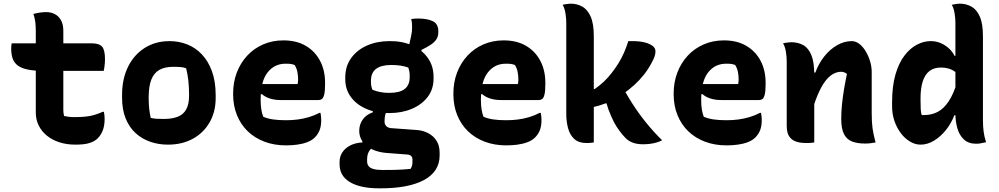

<svg xmlns="http://www.w3.org/2000/svg" viewBox="-20 -776 5440 1046"><path d="M44 -540H479Q521 -540 536.5 -521.5Q552 -503 552 -453Q552 -442 551 -430.5Q550 -419 548.5 -409Q547 -399 545 -390H217Q166 -390 131.5 -397Q97 -404 77 -419Q57 -434 49 -457Q41 -480 41 -513Q41 -518 41.5 -523Q42 -528 42.5 -532.5Q43 -537 44 -540ZM546 -167Q548 -158 549 -147.5Q550 -137 550 -129Q550 -92 540 -66Q530 -40 512 -22Q504 -14 492.5 -7.5Q481 -1 466.5 3.5Q452 8 433 10Q414 12 390 12Q344 12 304.5 -0.5Q265 -13 236 -36.5Q207 -60 191 -92Q175 -124 175 -163Q175 -219 175 -274.5Q175 -330 175 -385.5Q175 -441 175 -497Q175 -553 175 -608Q175 -631 172.5 -654Q170 -677 162 -700Q180 -705 197.5 -707.5Q215 -710 232 -710Q258 -710 279 -699Q300 -688 312.5 -665.5Q325 -643 325 -608Q325 -554 325 -500Q325 -446 325 -392Q325 -338 325 -284.5Q325 -231 325 -176Q325 -168 326 -160Q327 -152 329 -144Q343 -141 356 -139.5Q369 -138 385 -138Q419 -138 444.5 -140.5Q470 -143 492.5 -149.5Q515 -156 540 -167Z M904 -552Q954 -552 999 -534.5Q1044 -517 1079 -480.5Q1114 -444 1134.5 -388.5Q1155 -333 1155 -256V-242Q1155 -167 1122 -109.5Q1089 -52 1030.5 -20Q972 12 895 12Q844 12 799 -3.5Q754 -19 719.5 -50Q685 -81 665 -129.5Q645 -178 645 -244V-258Q645 -346 677.5 -412Q710 -478 768.5 -515Q827 -552 904 -552ZM923 -412Q878 -412 848.5 -395.5Q819 -379 804.5 -342.5Q790 -306 790 -246V-239Q790 -208 793 -182Q796 -156 801 -134Q816 -130 832 -129Q848 -128 872 -128Q919 -128 949.5 -140.5Q980 -153 995 -181Q1010 -209 1010 -254V-261Q1010 -303 1006 -338Q1002 -373 994 -404Q981 -409 964.5 -410.5Q948 -412 923 -412Z M1524 -556Q1595 -556 1645.5 -526.5Q1696 -497 1723.5 -445Q1751 -393 1751 -325V-320Q1751 -279 1746 -260Q1741 -241 1733 -236Q1725 -231 1716 -231H1508Q1475 -231 1448.5 -240Q1422 -249 1406 -264L1384 -254L1390 -318H1601Q1603 -324 1603.5 -331.5Q1604 -339 1604 -344Q1604 -364 1600 -384.5Q1596 -405 1585 -422Q1574 -426 1564.5 -427.5Q1555 -429 1536 -429Q1475 -429 1437.5 -381Q1400 -333 1400 -234V-231Q1400 -203 1403.5 -180.5Q1407 -158 1414 -140Q1437 -130 1466.5 -125.5Q1496 -121 1539 -121Q1571 -121 1602 -125Q1633 -129 1663 -138Q1693 -147 1720 -161H1726Q1728 -151 1729 -141.5Q1730 -132 1730 -123Q1730 -89 1721 -66.5Q1712 -44 1695 -27Q1679 -11 1654 -1.5Q1629 8 1599.5 12Q1570 16 1538 16Q1474 16 1421 -4Q1368 -24 1330 -60.5Q1292 -97 1271 -148.5Q1250 -200 1250 -263V-266Q1250 -328 1270 -380.5Q1290 -433 1326.5 -472.5Q1363 -512 1413.5 -534Q1464 -556 1524 -556Z M2200 -490 2220 -581Q2223 -594 2224 -604.5Q2225 -615 2225 -631Q2225 -642 2224 -652Q2223 -662 2220 -672Q2230 -674 2239.5 -674.5Q2249 -675 2259 -675Q2308 -675 2338 -660.5Q2368 -646 2368 -605V-600Q2368 -585 2362.5 -571.5Q2357 -558 2343 -545Q2329 -532 2303 -518L2276 -504V-477ZM2102 -552Q2171 -553 2225.5 -528.5Q2280 -504 2311 -460Q2342 -416 2342 -358V-348Q2342 -290 2310 -248Q2278 -206 2223.5 -183Q2169 -160 2101 -160Q2032 -159 1977.5 -182Q1923 -205 1892 -247Q1861 -289 1861 -344V-354Q1861 -415 1893 -459.5Q1925 -504 1979.5 -528Q2034 -552 2102 -552ZM2112 -422Q2057 -422 2029 -401Q2001 -380 2001 -336V-328Q2001 -317 2003 -307Q2005 -297 2009 -287Q2029 -279 2051 -274.5Q2073 -270 2101 -270Q2157 -270 2184.5 -291Q2212 -312 2212 -356V-364Q2212 -376 2210 -387Q2208 -398 2204 -408Q2185 -415 2162.5 -418.5Q2140 -422 2112 -422ZM2011 -198 2087 -172Q2080 -158 2077.5 -144.5Q2075 -131 2075 -113Q2075 -99 2084 -89.5Q2093 -80 2109 -78L2247 -68Q2283 -66 2312 -51Q2341 -36 2358 -9.5Q2375 17 2375 55V72Q2375 115 2353.5 148.5Q2332 182 2290.5 204.5Q2249 227 2189.5 238.5Q2130 250 2054 250H2045Q1992 250 1952 241Q1912 232 1884.5 215Q1857 198 1843.5 174Q1830 150 1830 119V106Q1830 77 1845 54Q1860 31 1888 16.5Q1916 2 1954 0V-26L2026 15Q2009 26 1999 37Q1989 48 1984.5 61Q1980 74 1980 92V103Q1980 119 1988.5 129.5Q1997 140 2015.5 145Q2034 150 2063 150H2076Q2104 150 2128.5 149.5Q2153 149 2175.5 147.5Q2198 146 2217 144Q2223 134 2225 125Q2227 116 2227 106V94Q2227 81 2220 74Q2213 67 2200 66L2083 57Q2039 53 2006 37Q1973 21 1955 -5Q1937 -31 1937 -63Q1937 -97 1955.5 -124Q1974 -151 2011 -164Z M2724 -556Q2795 -556 2845.5 -526.5Q2896 -497 2923.5 -445Q2951 -393 2951 -325V-320Q2951 -279 2946 -260Q2941 -241 2933 -236Q2925 -231 2916 -231H2708Q2675 -231 2648.5 -240Q2622 -249 2606 -264L2584 -254L2590 -318H2801Q2803 -324 2803.5 -331.5Q2804 -339 2804 -344Q2804 -364 2800 -384.5Q2796 -405 2785 -422Q2774 -426 2764.5 -427.5Q2755 -429 2736 -429Q2675 -429 2637.5 -381Q2600 -333 2600 -234V-231Q2600 -203 2603.5 -180.5Q2607 -158 2614 -140Q2637 -130 2666.5 -125.5Q2696 -121 2739 -121Q2771 -121 2802 -125Q2833 -129 2863 -138Q2893 -147 2920 -161H2926Q2928 -151 2929 -141.5Q2930 -132 2930 -123Q2930 -89 2921 -66.5Q2912 -44 2895 -27Q2879 -11 2854 -1.5Q2829 8 2799.5 12Q2770 16 2738 16Q2674 16 2621 -4Q2568 -24 2530 -60.5Q2492 -97 2471 -148.5Q2450 -200 2450 -263V-266Q2450 -328 2470 -380.5Q2490 -433 2526.5 -472.5Q2563 -512 2613.5 -534Q2664 -556 2724 -556Z M3215 0Q3206 1 3199.5 2Q3193 3 3187 3Q3181 3 3173 3Q3132 3 3108 -19.5Q3084 -42 3074.5 -78.5Q3065 -115 3065 -155Q3065 -229 3065 -290Q3065 -351 3065 -407Q3065 -463 3065 -522Q3065 -581 3065 -651Q3065 -676 3060.5 -704Q3056 -732 3045 -750Q3053 -752 3060.5 -753Q3068 -754 3075.5 -755Q3083 -756 3090 -756Q3123 -756 3151.5 -740.5Q3180 -725 3197.5 -686.5Q3215 -648 3215 -579Q3215 -504 3215 -431.5Q3215 -359 3215 -288Q3215 -217 3215 -145.5Q3215 -74 3215 0ZM3483 10Q3451 10 3428 1.5Q3405 -7 3388 -24Q3379 -33 3371 -42.5Q3363 -52 3355 -63Q3347 -74 3339.5 -85.5Q3332 -97 3325 -110Q3317 -127 3309.5 -143.5Q3302 -160 3295.5 -177.5Q3289 -195 3284 -213H3253L3359 -327Q3389 -268 3424.5 -212.5Q3460 -157 3501 -106.5Q3542 -56 3587 -12Q3575 -5 3558 0Q3541 5 3522 7.5Q3503 10 3483 10ZM3173 -291H3220Q3234 -301 3246.5 -311Q3259 -321 3270.5 -332Q3282 -343 3292.5 -354.5Q3303 -366 3312 -378Q3333 -405 3350 -432.5Q3367 -460 3380 -490Q3393 -520 3403 -552H3427Q3462 -552 3490 -545.5Q3518 -539 3534.5 -526.5Q3551 -514 3551 -497Q3551 -484 3546.5 -469.5Q3542 -455 3528 -430Q3511 -398 3487.5 -368.5Q3464 -339 3435.5 -313Q3407 -287 3375 -265Q3343 -243 3309.5 -226.5Q3276 -210 3241.5 -200Q3207 -190 3173 -186Z M3924 -556Q3995 -556 4045.5 -526.5Q4096 -497 4123.5 -445Q4151 -393 4151 -325V-320Q4151 -279 4146 -260Q4141 -241 4133 -236Q4125 -231 4116 -231H3908Q3875 -231 3848.5 -240Q3822 -249 3806 -264L3784 -254L3790 -318H4001Q4003 -324 4003.5 -331.5Q4004 -339 4004 -344Q4004 -364 4000 -384.5Q3996 -405 3985 -422Q3974 -426 3964.5 -427.5Q3955 -429 3936 -429Q3875 -429 3837.5 -381Q3800 -333 3800 -234V-231Q3800 -203 3803.5 -180.5Q3807 -158 3814 -140Q3837 -130 3866.5 -125.5Q3896 -121 3939 -121Q3971 -121 4002 -125Q4033 -129 4063 -138Q4093 -147 4120 -161H4126Q4128 -151 4129 -141.5Q4130 -132 4130 -123Q4130 -89 4121 -66.5Q4112 -44 4095 -27Q4079 -11 4054 -1.5Q4029 8 3999.5 12Q3970 16 3938 16Q3874 16 3821 -4Q3768 -24 3730 -60.5Q3692 -97 3671 -148.5Q3650 -200 3650 -263V-266Q3650 -328 3670 -380.5Q3690 -433 3726.5 -472.5Q3763 -512 3813.5 -534Q3864 -556 3924 -556Z M4750 0Q4735 3 4721.5 4.5Q4708 6 4692 6Q4650 6 4621 -5.5Q4592 -17 4577.5 -46.5Q4563 -76 4563 -129Q4563 -166 4567 -206.5Q4571 -247 4578 -288.5Q4585 -330 4594 -373Q4587 -379 4579 -382Q4571 -385 4563 -385Q4541 -385 4519.5 -373.5Q4498 -362 4476.5 -334.5Q4455 -307 4434.5 -258.5Q4414 -210 4394 -136V-381H4422Q4440 -430 4470.5 -468.5Q4501 -507 4540 -529.5Q4579 -552 4620 -552Q4642 -552 4661.5 -537Q4681 -522 4696 -497Q4711 -472 4720 -442.5Q4729 -413 4729 -384Q4729 -347 4729 -309.5Q4729 -272 4729 -234.5Q4729 -197 4729 -159Q4729 -111 4733.5 -77.5Q4738 -44 4750 0ZM4416 0Q4407 1 4400 2Q4393 3 4386.5 3Q4380 3 4372 3Q4341 3 4320.5 -3.5Q4300 -10 4288 -22.5Q4276 -35 4271 -51.5Q4266 -68 4266 -89Q4266 -139 4266 -184.5Q4266 -230 4266 -273Q4266 -316 4266 -357.5Q4266 -399 4266 -441Q4266 -466 4261.5 -494Q4257 -522 4246 -540Q4254 -542 4261.5 -543Q4269 -544 4276.5 -545Q4284 -546 4291 -546Q4327 -546 4355.5 -530.5Q4384 -515 4400 -476.5Q4416 -438 4416 -369Q4416 -305 4416 -240Q4416 -175 4416 -113.5Q4416 -52 4416 0Z M5050 -552Q5081 -552 5106.5 -540.5Q5132 -529 5151 -511Q5170 -493 5180 -472H5202V-368Q5184 -388 5160.5 -398Q5137 -408 5105 -408Q5068 -408 5043.5 -389Q5019 -370 5007 -332.5Q4995 -295 4995 -241V-230Q4995 -201 4996 -182.5Q4997 -164 5001 -150Q5005 -149 5008 -149Q5011 -149 5014 -149Q5055 -149 5088.5 -166.5Q5122 -184 5149 -225Q5176 -266 5196 -334V-148H5179Q5163 -105 5134 -68.5Q5105 -32 5069 -10Q5033 12 4995 12Q4966 12 4938 -4.5Q4910 -21 4888 -50Q4866 -79 4853 -116.5Q4840 -154 4840 -196V-218Q4840 -307 4858.5 -370.5Q4877 -434 4908 -474Q4939 -514 4976 -533Q5013 -552 5050 -552ZM5210 -756Q5243 -756 5271.5 -740.5Q5300 -725 5317.5 -686.5Q5335 -648 5335 -579Q5335 -519 5335 -461Q5335 -403 5335 -346.5Q5335 -290 5335 -233.5Q5335 -177 5335 -120Q5335 -90 5338.5 -61Q5342 -32 5352 -1Q5345 0 5338 1.5Q5331 3 5324.5 4.5Q5318 6 5311.5 6.5Q5305 7 5297 7Q5256 7 5231 -16.5Q5206 -40 5195.5 -77.5Q5185 -115 5185 -155Q5185 -229 5185 -290Q5185 -351 5185 -407Q5185 -463 5185 -522Q5185 -581 5185 -651Q5185 -676 5180.5 -704Q5176 -732 5165 -750Q5171 -751 5176.5 -752Q5182 -753 5187.5 -754Q5193 -755 5198.5 -755.5Q5204 -756 5210 -756Z"/></svg>

Font: Recursive Monospace Casual ExtraBold
Style: Regular
Weight: 800
Version: Version 1.047